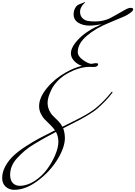

<svg xmlns="http://www.w3.org/2000/svg" viewBox="-236 -1096 1243 1763"><path d="M300 206Q300 156 278 115Q214 149 176.5 169.5Q139 190 82 224.5Q25 259 -8.5 288Q-42 317 -76.5 353.5Q-111 390 -127 429Q-143 468 -143 509Q-143 559 -118.5 584.5Q-94 610 -55 610Q13 610 80.5 566.5Q148 523 194.5 460.5Q241 398 270.5 328.5Q300 259 300 206ZM360 169Q360 258 290.5 370Q221 482 110 564.5Q-1 647 -105 647Q-152 647 -184 618Q-216 589 -216 539Q-216 483 -186 429Q-156 375 -111 333Q-66 291 0.5 248Q67 205 126 173.5Q185 142 258 106Q260 106 261 105.5Q262 105 263.5 104Q265 103 266.5 102.5Q268 102 269 101Q254 79 226 51Q198 23 177 2.5Q156 -18 139.5 -51Q123 -84 123 -121Q123 -200 195 -287.5Q267 -375 372 -433Q449 -476 516 -491Q471 -507 443 -538.5Q415 -570 415 -606Q415 -665 489 -740.5Q563 -816 696 -873Q633 -861 586 -861Q525 -861 482.5 -887.5Q440 -914 440 -965Q440 -1007 465 -1038Q476 -1052 506 -1062Q513 -1064 521.5 -1068Q530 -1072 535 -1074Q540 -1076 542 -1076Q546 -1076 546 -1073Q546 -1072 543.5 -1070Q541 -1068 536.5 -1065Q532 -1062 530 -1059Q499 -1022 499 -990Q499 -952 519.5 -931Q540 -910 567 -904.5Q594 -899 637 -899Q708 -899 766 -925Q792 -937 910 -1005Q943 -1024 964 -1024Q987 -1024 987 -1010Q987 -997 958.5 -976.5Q930 -956 909 -947Q827 -911 762 -885Q644 -838 561 -767Q478 -696 478 -618Q478 -579 527 -544.5Q576 -510 603 -510Q608 -510 622 -513Q636 -516 640 -516Q665 -516 665 -509Q665 -481 623 -481Q606 -482 587 -482Q490 -482 379 -419Q331 -392 294.5 -354Q258 -316 239 -278.5Q220 -241 210.5 -209.5Q201 -178 201 -154Q201 -114 217 -81Q233 -48 254 -29Q275 -10 300 16.5Q325 43 337 68Q465 5 503 -15Q596 -64 649 -108Q720 -167 785 -248Q789 -254 793 -254Q797 -254 797 -250Q797 -248 795 -244Q743 -173 657 -98Q612 -59 502 1Q496 4 344 82Q358 117 360 169Z"/></svg>

Font: Miama Nueva
Style: Medium
Weight: 400
Italic angle: -28°
Version: Version 1.0